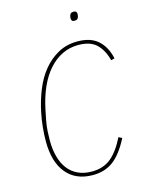

<svg xmlns="http://www.w3.org/2000/svg" viewBox="-130 -950 796 1041"><g transform="rotate(-15 268.5 -429.5)"><path d="M260 12Q165 12 112.5 -51Q60 -114 60 -230Q60 -269 64 -309Q68 -349 76 -388Q89 -452 112.5 -510.5Q136 -569 172 -613Q208 -657 256 -683.5Q304 -710 365 -710Q439 -710 480.5 -672.5Q522 -635 536 -569L516 -564Q502 -621 467.5 -655.5Q433 -690 364 -690Q316 -690 274.5 -670Q233 -650 199 -612Q165 -574 140.5 -519Q116 -464 102 -395L91 -340Q85 -308 83.5 -279.5Q82 -251 82 -230Q82 -180 93 -139Q104 -98 126 -69Q148 -40 181.5 -24Q215 -8 260 -8Q324 -8 367 -43Q410 -78 446 -151L465 -141Q422 -58 374.5 -23Q327 12 260 12ZM380 -822Q369 -822 365.5 -827.5Q362 -833 362 -839Q362 -846 364 -854Q366 -862 371 -866.5Q376 -871 387 -871Q398 -871 401.5 -865.5Q405 -860 405 -854Q405 -847 403 -839Q401 -831 396 -826.5Q391 -822 380 -822Z"/></g></svg>

Font: IBM Plex Sans Cond Thin
Style: Italic
Weight: 100
Width: 3
Italic angle: -11°
Designer: Mike Abbink, Paul van der Laan, Pieter van Rosmalen
Foundry: Bold Monday
Version: Version 1.3